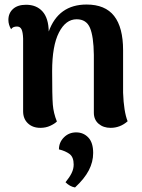

<svg xmlns="http://www.w3.org/2000/svg" viewBox="-20 -550 626 847"><path d="M543 -15Q510 14 468 14Q436 14 415 -4Q394 -22 394 -53V-308Q393 -389 377 -427Q361 -465 318 -465Q270 -465 240 -406.5Q210 -348 210 -236Q210 -126 213 -88.5Q216 -51 231 -14Q221 -4 201.5 5Q182 14 158 14Q124 14 103 -6Q82 -26 82 -59V-380Q81 -408 75 -420.5Q69 -433 55 -433Q36 -433 29 -421Q17 -441 17 -462Q17 -492 37.5 -510.5Q58 -529 95 -529Q141 -529 167.5 -499.5Q194 -470 195 -411Q238 -530 362 -530Q444 -530 483.5 -479.5Q523 -429 523 -328V-141Q526 -58 543 -15ZM269 254Q287 232 296 213.5Q305 195 305 176Q305 143 287 129.5Q269 116 240 109Q240 78 262 56Q284 34 316 34Q348 34 369.5 56.5Q391 79 391 125Q391 164 372 201Q353 238 311 277Q288 273 269 254Z"/></svg>

Font: Arima Madurai Black
Style: Regular
Weight: 900
Designer: Joana Correia and Natanael Gama
Foundry: NDISCOVER
Version: Version 1.019